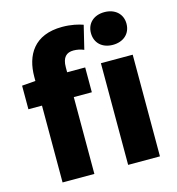

<svg xmlns="http://www.w3.org/2000/svg" viewBox="-120 -934 958 1038"><g transform="rotate(-15 359.0 -415.5)"><path d="M102 0H280V-430H381V-569H280V-596C280 -653 304 -674 343 -674C362 -674 383 -670 401 -662L433 -794C408 -803 367 -813 317 -813C159 -813 102 -711 102 -591V-568L26 -562V-430H102ZM469 0H647V-569H469ZM558 -648C617 -648 658 -684 658 -740C658 -795 617 -831 558 -831C499 -831 459 -795 459 -740C459 -684 499 -648 558 -648Z"/></g></svg>

Font: Source Han Sans HK Heavy
Style: Regular
Weight: 900
Designer: Ryoko NISHIZUKA 西塚涼子 (kana, bopomofo & ideographs); Paul D. Hunt (Latin, Greek & Cyrillic); Sandoll Communications 산돌커뮤니
Foundry: Adobe
Version: Version 2.000;hotconv 1.0.107;makeotfexe 2.5.65593